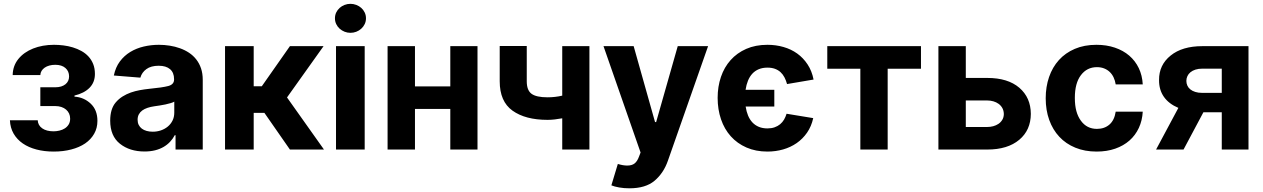

<svg xmlns="http://www.w3.org/2000/svg" viewBox="-20 -789 6664 1013"><path d="M32.3 -154.5H179Q180.4 -127.5 202.8 -111.9Q225.1 -96.2 262.8 -96.2Q278.4 -96.2 294 -100Q309.7 -103.7 322.1 -111.7Q334.5 -119.7 342.3 -132.3Q350.1 -144.9 350.1 -163Q350.1 -177.9 344.5 -190Q338.8 -202.1 328.5 -210.9Q318.2 -219.8 303.6 -224.6Q289.1 -229.4 271.3 -229.4H192.8V-328.5H271.3Q289.1 -328.5 302.6 -332.7Q316.1 -337 325.5 -344.6Q334.9 -352.3 339.7 -362.7Q344.5 -373.2 344.5 -385.7Q344.5 -413.4 325.1 -430.2Q305.8 -447.1 271.7 -447.1Q254.6 -447.1 240.4 -443.2Q226.2 -439.3 215.7 -432Q205.3 -424.7 199.2 -414.8Q193.2 -404.8 192.8 -392.8H46.9Q47.6 -441.4 76.7 -477.6Q91.3 -495.7 111 -509.6Q130.7 -523.4 154.7 -533Q178.6 -542.6 206.5 -547.6Q234.4 -552.6 264.9 -552.6Q289.4 -552.6 315 -549.4Q340.6 -546.2 364.5 -538.9Q388.5 -531.6 409.6 -519.9Q430.8 -508.2 446.6 -491.1Q462.4 -474.1 471.6 -451.2Q480.8 -428.3 480.8 -398.8Q480.8 -354.8 452.6 -326Q424.4 -297.2 372.9 -284.8V-279.1Q422.6 -275.9 458.5 -242.2Q494 -208.8 494 -151.3Q494 -113.3 476.7 -83.1Q459.5 -52.9 429 -32.1Q398.4 -11.4 356 -0.4Q313.6 10.7 263.5 10.7Q214.1 10.7 172.6 -0.2Q131 -11 100.3 -32.1Q69.6 -53.3 51.8 -84Q34.1 -114.7 32.3 -154.5Z M590.2 -248.2Q606.5 -267.4 627.1 -280.2Q647.7 -293 670.6 -301Q693.5 -308.9 718 -313.4Q742.5 -317.8 766.3 -320.3Q837.4 -327.1 867.9 -335.2Q898.4 -343.4 898.4 -369.3V-371.4Q898.4 -405.9 877.3 -424Q856.2 -442.1 817.5 -442.1Q776.6 -442.1 752.5 -424.5Q728.3 -407 720.5 -379.3L580.6 -390.6Q589.5 -433.9 612.4 -464.7Q635.3 -495.4 667.4 -514.9Q699.6 -534.4 738.5 -543.5Q777.3 -552.6 818.2 -552.6Q847.3 -552.6 875.5 -548.1Q903.8 -543.7 929.5 -534.4Q955.3 -525.2 977.3 -510.7Q999.3 -496.1 1015.4 -475.5Q1031.6 -454.9 1040.7 -428.1Q1049.7 -401.3 1049.7 -367.9V0H906.2V-75.6H902Q892 -56.5 877.1 -40.7Q862.2 -24.9 842.5 -13.5Q822.8 -2.1 797.8 4.1Q772.7 10.3 742.5 10.3Q664.4 10.3 612.9 -30.5Q561.4 -71.4 561.4 -152.3Q561.4 -214.1 590.2 -248.2ZM706 -157.3Q706 -142 711.8 -130.1Q717.7 -118.3 728.3 -110.3Q739 -102.3 753.7 -98.2Q768.5 -94.1 785.9 -94.1Q808.2 -94.1 828.7 -101Q849.1 -108 864.9 -120.9Q880.7 -133.9 890.1 -152.5Q899.5 -171.2 899.5 -195V-252.8Q893.1 -248.6 880.3 -244.9Q867.5 -241.1 852.6 -237.9Q837.7 -234.7 822.3 -232.4Q806.8 -230.1 794.4 -228.3Q774.5 -225.5 758.2 -220Q741.8 -214.5 730.3 -206Q718.8 -197.4 712.4 -185.4Q706 -173.3 706 -157.3Z M1318.5 -545.5V-333.8H1361.2L1509.6 -545.5H1687.1L1494.3 -274.9L1689.3 0H1509.6L1375 -193.5H1318.5V0H1167.3V-545.5Z M1752.8 0V-545.5H1904.1V0ZM1747.2 -692.5Q1747.2 -709.2 1753.9 -723.2Q1760.7 -737.2 1772 -747.3Q1783.4 -757.5 1798.1 -763.1Q1812.9 -768.8 1828.8 -768.8Q1844.8 -768.8 1859.7 -763.1Q1874.6 -757.5 1886 -747.3Q1897.4 -737.2 1904.1 -723.2Q1910.9 -709.2 1910.9 -692.5Q1910.9 -675.8 1904.1 -661.8Q1897.4 -647.7 1885.8 -637.4Q1874.3 -627.1 1859.6 -621.4Q1844.8 -615.8 1828.8 -615.8Q1812.9 -615.8 1798.1 -621.6Q1783.4 -627.5 1772 -637.6Q1760.7 -647.7 1753.9 -661.9Q1747.2 -676.1 1747.2 -692.5Z M2169.4 -545.5V-333.1H2355.8V-545.5H2499.3V0H2355.8V-214.1H2169.4V0H2024.9V-545.5Z M2759.2 -546.2V-360.1Q2759.2 -312.9 2784.1 -294.4Q2809.3 -275.6 2869 -275.6Q2908.7 -275.6 2946.4 -284.4V-545.5H3089.8V0H2946.4V-164.8Q2926.8 -161.2 2907 -158.9Q2887.1 -156.6 2869 -156.6Q2751.8 -156.6 2683.9 -205.3Q2616.5 -253.6 2616.5 -360.1V-546.2Z M3164.1 -545.5H3323.2L3436.1 -144.9H3441.8L3555.8 -545.5H3715.9L3503.9 58.9Q3481.2 124.3 3433.2 164.8Q3386 204.5 3300.8 204.5Q3272 204.5 3247 200.1Q3221.9 195.7 3205.6 188.9L3239.7 76Q3267.4 84.5 3289.1 84.5Q3313.9 84.5 3327.9 73.5Q3342 62.5 3350.9 38.7L3359.7 15.6Z M3766.3 -272.7Q3766.3 -332 3783.7 -383.2Q3801.1 -434.3 3834.7 -471.9Q3868.3 -509.6 3917.1 -531.1Q3965.9 -552.6 4029.1 -552.6Q4073.5 -552.6 4113.8 -541Q4154.1 -529.5 4186.3 -506.4Q4218.4 -483.3 4240.9 -449Q4263.5 -414.8 4272.4 -369.3L4132.5 -345.5Q4127.1 -365.1 4118.8 -381Q4110.4 -397 4098 -408.4Q4085.6 -419.7 4068.5 -426Q4051.5 -432.2 4029.1 -432.2Q4003.6 -432.2 3983.7 -424Q3963.8 -415.8 3949.6 -400.6Q3935.4 -385.3 3926.5 -363.6Q3917.6 -342 3913.7 -315.3H4065.3V-226.9H3914.1Q3918 -200.6 3926.8 -179.3Q3935.7 -158 3949.9 -142.9Q3964.1 -127.8 3983.8 -119.7Q4003.6 -111.5 4029.1 -111.5Q4050.4 -111.5 4066.9 -117.4Q4083.5 -123.2 4095.9 -133.5Q4108.3 -143.8 4116.7 -158Q4125 -172.2 4130 -188.9L4270.6 -165.8Q4261 -122.2 4238.1 -89.1Q4215.2 -56.1 4183.1 -33.9Q4150.9 -11.7 4111.5 -0.5Q4072.1 10.7 4029.1 10.7Q3967.3 10.7 3918.5 -10.7Q3869.7 -32 3835.8 -69.8Q3801.8 -107.6 3784.1 -159.6Q3766.3 -211.6 3766.3 -272.7Z M4839.1 -545.5V-426.5H4663.4V0H4519.2V-426.5H4344.8V-545.5Z M4931.1 -545.5H5075.6V-377.8H5188.9Q5297.6 -377.8 5358 -326Q5418.3 -274.1 5418.7 -188.2Q5418.3 -102.6 5358 -51.8Q5296.5 0 5188.9 0H4931.1ZM5075.6 -119H5188.9Q5204.5 -119 5220 -123Q5235.4 -127.1 5247.9 -135.5Q5260.3 -143.8 5268.1 -156.8Q5275.9 -169.7 5276.3 -187.1Q5275.9 -205.3 5268.5 -218.8Q5261 -232.2 5248.8 -241.1Q5236.5 -250 5221.1 -254.4Q5205.6 -258.9 5188.9 -258.9H5075.6Z M5764.9 -552.6Q5818.2 -552.6 5862.2 -537.6Q5906.2 -522.7 5938 -495.4Q5969.8 -468 5988.3 -429.5Q6006.7 -391 6009.2 -343.8H5866.5Q5863.3 -364 5855.3 -380.9Q5847.3 -397.7 5834.7 -409.6Q5822.1 -421.5 5805.2 -428.1Q5788.4 -434.7 5767.4 -434.7Q5714.8 -434.7 5682.9 -392.4Q5650.9 -350.5 5650.9 -272.7Q5650.9 -233 5658.9 -203.3Q5666.9 -173.7 5682.9 -152Q5714.1 -109 5767.4 -109Q5807.2 -109 5833.5 -131.9Q5859.7 -154.8 5866.5 -199.9H6009.2Q6006.7 -153.1 5988.6 -114.2Q5970.5 -75.3 5939.1 -47.6Q5907.7 -19.9 5863.8 -4.6Q5820 10.7 5765.6 10.7Q5703.5 10.7 5653.6 -9.8Q5603.7 -30.2 5569.1 -67.3Q5534.4 -104.4 5515.8 -156.1Q5497.2 -207.7 5497.2 -270.6Q5497.2 -331 5514.9 -382.6Q5532.7 -434.3 5566.8 -472.1Q5600.9 -509.9 5650.7 -531.2Q5700.6 -552.6 5764.9 -552.6Z M6079.5 0 6197.1 -219.8Q6146.7 -241.1 6120.7 -278.2Q6094.8 -315.3 6095.2 -366.5Q6094.5 -446.4 6156.6 -496.1Q6217.7 -545.5 6323.9 -545.5H6567.1V0H6426.1V-196.7H6329.2L6224.4 0ZM6322.4 -299H6426.1V-426.8H6323.9Q6302.9 -426.8 6287.1 -421.7Q6271.3 -416.5 6260.7 -407.7Q6250 -398.8 6244.7 -387.1Q6239.3 -375.4 6239.3 -362.2Q6239.3 -349.1 6244.5 -337.5Q6249.6 -326 6260.1 -317.5Q6270.6 -308.9 6286.2 -304Q6301.8 -299 6322.4 -299Z"/></svg>

Font: Inter P
Style: Bold
Weight: 700
Designer: Rasmus Andersson
Foundry: rsms
Version: Version 3.018;git-588b23468